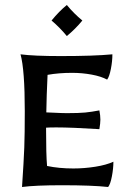

<svg xmlns="http://www.w3.org/2000/svg" viewBox="-20 -744 516 767"><path d="M79 -300Q79 -465 62 -527Q115 -520 223 -520Q356 -520 429 -527Q429 -500 423 -469Q417 -438 408 -426Q384 -439 346 -446Q308 -453 268 -453Q215 -453 170 -445Q166 -361 165 -295L190 -294Q228 -292 247 -292Q295 -292 320.5 -294.5Q346 -297 377 -303Q381 -283 381 -266Q381 -252 377 -228Q267 -235 205 -235Q176 -235 164 -234Q164 -125 168 -81Q216 -71 273 -71Q317 -71 361 -78Q405 -85 433 -98Q433 -71 427 -39.5Q421 -8 412 3Q348 -4 228 -4Q121 -4 68 3Q75 -101 77 -154.5Q79 -208 79 -300ZM186 -662Q216 -699 247 -724Q275 -690 309 -662Q281 -628 247 -600Q220 -633 186 -662Z"/></svg>

Font: Mirza
Style: Regular
Weight: 400
Designer: Arabic design by Kourosh Beigpour, Latin design by Eduardo Tunni, engineering by Lasse Fister
Version: Version 1.000